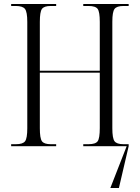

<svg xmlns="http://www.w3.org/2000/svg" viewBox="-20 -734 701 964"><path d="M36 0V-10H60Q95 -10 106 -25Q117 -40 117 -90V-624Q117 -674 105.5 -689Q94 -704 59 -704H36V-714H262V-704H235Q201 -704 190.5 -689Q180 -674 180 -624V-379H481V-624Q481 -674 470.5 -689Q460 -704 424 -704H398V-714H626V-704H600Q566 -704 555 -689Q544 -674 544 -625V-90Q544 -40 555 -25Q566 -10 600 -10H626V0L577 210H534L616 0H398V-10H424Q460 -10 470.5 -25Q481 -40 481 -91V-369H180V-90Q180 -40 190.5 -25Q201 -10 235 -10H262V0Z"/></svg>

Font: Noto Serif Display Condensed Light
Style: Regular
Weight: 300
Width: 3
Designer: Monotype Design Team
Foundry: Monotype Imaging Inc.
Version: Version 2.009